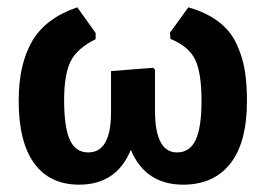

<svg xmlns="http://www.w3.org/2000/svg" viewBox="-20 -495 726 524"><path d="M196 9Q116 9 73.5 -49Q31 -107 31 -220Q31 -320 68 -383Q105 -446 191 -475L241 -405V-388Q190 -363 172.5 -327Q155 -291 155 -222Q155 -148 170.5 -113.5Q186 -79 221 -79Q283 -79 283 -189V-301L398 -310L403 -305V-194Q403 -79 463 -79Q498 -79 514 -113Q530 -147 530 -220Q530 -295 513 -331.5Q496 -368 445 -389L444 -406L494 -475Q543 -461 575.5 -436.5Q608 -412 624.5 -377.5Q641 -343 647.5 -306Q654 -269 654 -220Q654 -106 608.5 -48.5Q563 9 480 9Q377 9 337 -86Q298 9 196 9Z"/></svg>

Font: Alegreya Sans
Style: Bold
Weight: 700
Designer: Juan Pablo del Peral
Foundry: Huerta Tipografica
Version: Version 2.007